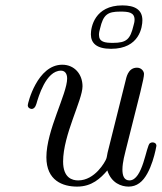

<svg xmlns="http://www.w3.org/2000/svg" viewBox="-20 -681 600 712"><path d="M83 -291C83 -280 93 -277 98 -277C104 -277 111 -282 115 -296C122 -320 150 -419 206 -419C219 -419 229 -410 229 -390C229 -333 152 -198 152 -98C152 -11 213 11 266 11C321 11 353 -20 378 -49C393 -2 430 11 457 11C471 11 485 7 497 -2C543 -35 560 -140 560 -140C560 -149 553 -153 546 -153C542 -153 539 -152 536 -150C522 -141 510 -12 460 -12C440 -12 434 -30 434 -52C434 -80 444 -114 446 -123C500 -337 514 -389 514 -407C514 -416 505 -430 488 -430C453 -430 448 -389 446 -383L379 -115C377 -107 377 -100 374 -92C370 -81 332 -12 270 -12C248 -12 214 -21 214 -82C214 -181 286 -310 286 -361C286 -406 256 -441 211 -441C118 -441 83 -298 83 -291ZM317 -554C317 -521 338 -500 392 -500C498 -500 508 -582 508 -606C508 -645 480 -661 434 -661C331 -661 317 -580 317 -554ZM347 -552C347 -560 349 -568 351 -575C363 -627 379 -638 426 -638C455 -638 479 -636 479 -608C479 -600 477 -593 475 -586C463 -536 450 -522 399 -522C369 -522 347 -525 347 -552Z"/></svg>

Font: CMU Serif
Style: Italic
Weight: 500
Italic angle: -14.04°
Version: Version 0.7.0